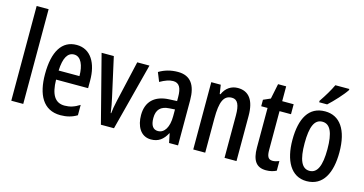

<svg xmlns="http://www.w3.org/2000/svg" viewBox="-80 -1122 2822 1488"><g transform="rotate(15 1331.5 -378.0)"><path d="M158 0V-760H62V0Z M441 -549C323 -549 261 -449 261 -267C261 -106 317 10 458 10C507 10 551 -1 590 -25V-108C548 -81 511 -70 470 -70C393 -70 357 -128 355 -248H612V-309C612 -447 555 -549 441 -549ZM441 -472C496 -472 523 -406 523 -321H356C360 -425 390 -472 441 -472Z M781 0H886L1026 -540H928L853 -212C843 -169 837 -132 835 -107H831C826 -150 818 -190 809 -230L740 -540H642Z M1253 -550C1197 -550 1146 -536 1102 -509L1131 -437C1171 -460 1205 -472 1235 -472C1284 -472 1304 -436 1304 -361V-330L1241 -327C1127 -322 1062 -262 1062 -153C1062 -68 1099 10 1184 10C1243 10 1281 -18 1311 -74H1313L1328 0H1400V-362C1400 -483 1355 -550 1253 -550ZM1260 -260 1305 -263V-209C1305 -121 1272 -67 1220 -67C1182 -67 1160 -95 1160 -156C1160 -222 1192 -256 1260 -260Z M1734 -550C1681 -550 1638 -521 1615 -468H1609L1598 -540H1522V0H1618V-274C1618 -410 1643 -465 1709 -465C1755 -465 1773 -423 1773 -341V0H1869V-363C1869 -488 1822 -550 1734 -550Z M2138 -74C2101 -74 2091 -100 2091 -150V-460H2183V-540H2091V-659H2026L2001 -537L1944 -512V-460H1995V-142C1995 -40 2029 10 2107 10C2140 10 2167 3 2190 -9V-86C2172 -79 2155 -74 2138 -74Z M2569 -757V-766H2457C2436 -721 2406 -671 2370 -618V-606H2434C2476 -644 2543 -716 2569 -757ZM2622 -271C2622 -453 2552 -550 2434 -550C2304 -550 2245 -444 2245 -271C2245 -107 2307 10 2432 10C2566 10 2622 -108 2622 -271ZM2343 -270C2343 -402 2370 -467 2434 -467C2497 -467 2526 -402 2526 -271C2526 -138 2497 -73 2434 -73C2371 -73 2343 -140 2343 -270Z"/></g></svg>

Font: Noto Sans Devanagari ExtraCondensed Medium
Style: Regular
Weight: 500
Width: 2
Designer: Jelle Bosma - Monotype Design Team
Foundry: Monotype Imaging Inc.
Version: Version 2.004